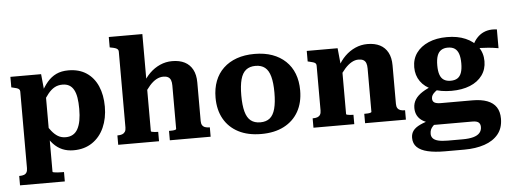

<svg xmlns="http://www.w3.org/2000/svg" viewBox="-59 -929 3585 1345"><g transform="rotate(-5 1733.5 -256.5)"><path d="M348 223H33V157H36Q54 157 66.5 152.5Q79 148 85.5 137Q92 126 92 107V-431Q92 -441 86.5 -447Q81 -453 70 -456.5Q59 -460 41 -464L32 -466V-540H248L262 -397L268 -395V148Q268 151 278.5 153Q289 155 304.5 156Q320 157 335 157H348ZM429 11Q385 11 350 -4Q315 -19 287.5 -48.5Q260 -78 239 -119L240 -201Q263 -165 283.5 -139Q304 -113 327.5 -99Q351 -85 382 -85Q410 -85 431.5 -97Q453 -109 466.5 -133.5Q480 -158 486.5 -193Q493 -228 493 -275Q493 -320 487.5 -353.5Q482 -387 469.5 -409.5Q457 -432 437.5 -443Q418 -454 390 -454Q359 -454 334.5 -440.5Q310 -427 287.5 -399Q265 -371 239 -327V-402Q263 -450 291 -483Q319 -516 355 -533Q391 -550 440 -550Q515 -550 567 -515.5Q619 -481 646 -419Q673 -357 673 -275Q673 -193 644 -128Q615 -63 560 -26Q505 11 429 11Z M979 -758V-75Q979 -72 987 -70Q995 -68 1006 -67Q1017 -66 1026 -66H1030V0H743V-66H746Q764 -66 776.5 -70.5Q789 -75 796.5 -86Q804 -97 804 -116V-650Q804 -660 798.5 -666Q793 -672 781.5 -676Q770 -680 752 -683L743 -685V-758ZM1393 0H1106V-66H1109Q1119 -66 1130.5 -66.5Q1142 -67 1149.5 -69.5Q1157 -72 1157 -75V-381Q1157 -403 1151.5 -418Q1146 -433 1133 -440.5Q1120 -448 1099 -448Q1074 -448 1050 -435Q1026 -422 1002.5 -395.5Q979 -369 955 -329L957 -408Q979 -451 1011.5 -483Q1044 -515 1084.5 -533Q1125 -551 1170 -551Q1222 -551 1258 -532.5Q1294 -514 1313.5 -477.5Q1333 -441 1333 -387V-116Q1333 -97 1340 -86Q1347 -75 1360 -70.5Q1373 -66 1390 -66H1393Z M2046 -269Q2046 -183 2010.5 -120Q1975 -57 1908.5 -22.5Q1842 12 1749 12Q1655 12 1588.5 -22.5Q1522 -57 1486.5 -120Q1451 -183 1451 -269Q1451 -334 1471 -386Q1491 -438 1530 -475Q1569 -512 1624 -531.5Q1679 -551 1749 -551Q1819 -551 1873.5 -531.5Q1928 -512 1967 -475Q2006 -438 2026 -386Q2046 -334 2046 -269ZM1632 -269Q1632 -200 1644 -155.5Q1656 -111 1682 -90.5Q1708 -70 1749 -70Q1790 -70 1815.5 -90.5Q1841 -111 1853 -155.5Q1865 -200 1865 -269Q1865 -338 1853 -382Q1841 -426 1815.5 -446.5Q1790 -467 1749 -467Q1708 -467 1682 -446.5Q1656 -426 1644 -382Q1632 -338 1632 -269Z M2116 0V-66H2119Q2137 -66 2149.5 -70.5Q2162 -75 2169 -86Q2176 -97 2176 -116V-431Q2176 -442 2170.5 -447.5Q2165 -453 2154 -456.5Q2143 -460 2125 -464L2116 -466V-540H2333L2345 -418L2352 -415V-75Q2352 -72 2360 -70Q2368 -68 2379 -67Q2390 -66 2399 -66H2403V0ZM2766 0H2479V-66H2482Q2492 -66 2503 -66.5Q2514 -67 2522 -69.5Q2530 -72 2530 -75V-381Q2530 -403 2524.5 -418Q2519 -433 2506 -440.5Q2493 -448 2471 -448Q2447 -448 2423 -434.5Q2399 -421 2375.5 -395Q2352 -369 2327 -328L2330 -407Q2352 -451 2384.5 -483Q2417 -515 2457.5 -533Q2498 -551 2543 -551Q2595 -551 2631 -532.5Q2667 -514 2686.5 -477.5Q2706 -441 2706 -387V-116Q2706 -97 2713 -86Q2720 -75 2732.5 -70.5Q2745 -66 2763 -66H2766Z M3456 -442Q3415 -449 3385 -451.5Q3355 -454 3331 -454.5Q3307 -455 3286 -451L3265 -446Q3280 -480 3297.5 -506Q3315 -532 3337.5 -548.5Q3360 -565 3389 -572Q3418 -579 3456 -574ZM3102 -173Q3027 -173 2971.5 -195.5Q2916 -218 2886 -260.5Q2856 -303 2856 -360Q2856 -418 2886.5 -460.5Q2917 -503 2972.5 -527Q3028 -551 3102 -551Q3177 -551 3232.5 -527Q3288 -503 3319 -460.5Q3350 -418 3350 -360Q3350 -303 3319 -260.5Q3288 -218 3232.5 -195.5Q3177 -173 3102 -173ZM3102 -244Q3132 -244 3150.5 -256Q3169 -268 3178 -293.5Q3187 -319 3187 -359Q3187 -400 3178 -426Q3169 -452 3150.5 -464.5Q3132 -477 3102 -477Q3074 -477 3055 -464.5Q3036 -452 3027 -426Q3018 -400 3018 -359Q3018 -319 3027 -293.5Q3036 -268 3055 -256Q3074 -244 3102 -244ZM3019 245Q2949 245 2899.5 233.5Q2850 222 2824 197Q2798 172 2798 131Q2798 102 2813.5 81Q2829 60 2863 44Q2897 28 2952 13L2985 35Q2964 48 2952 60.5Q2940 73 2935 85.5Q2930 98 2930 115Q2930 133 2941.5 146Q2953 159 2978.5 165.5Q3004 172 3046 172H3150Q3196 172 3226 163.5Q3256 155 3270.5 138Q3285 121 3285 97Q3285 76 3272.5 65Q3260 54 3229 54H2940L2948 41Q2910 33 2884 17.5Q2858 2 2845 -21.5Q2832 -45 2832 -76Q2832 -109 2849 -135.5Q2866 -162 2899.5 -183.5Q2933 -205 2979 -222L3024 -202Q3002 -189 2988 -177.5Q2974 -166 2967.5 -155Q2961 -144 2961 -131Q2961 -111 2975.5 -102.5Q2990 -94 3020 -94H3242Q3304 -94 3346 -78Q3388 -62 3409 -30Q3430 2 3430 51Q3430 117 3395 160Q3360 203 3298 224Q3236 245 3156 245Z"/></g></svg>

Font: Roboto Serif
Style: Bold
Weight: 700
Designer: Greg Gazdowicz
Foundry: Commercial Type
Version: Version 1.008